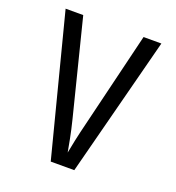

<svg xmlns="http://www.w3.org/2000/svg" viewBox="-132 -836 865 942"><g transform="rotate(20 300.0 -365.0)"><path d="M238 0 50 -730H142L267 -233Q280 -181 288.5 -137Q297 -93 301 -70Q305 -93 314.5 -137.5Q324 -182 337 -234L457 -730H550L361 0Z"/></g></svg>

Font: JetBrainsMono NFM
Style: Regular
Weight: 400
Monospace: yes
Designer: Philipp Nurullin, Konstantin Bulenkov
Foundry: JetBrains
Version: Version 2.304; ttfautohint (v1.8.4.7-5d5b);Nerd Fonts 3.3.0